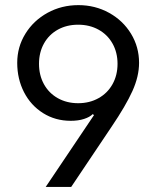

<svg xmlns="http://www.w3.org/2000/svg" viewBox="-20 -737 616 757"><path d="M528.3 -489.3Q528.3 -436 502.2 -378.2Q476.1 -320.3 419.9 -237.3L260.7 0H160.2L350.6 -283.2L345.7 -287.1Q334 -275.4 311.5 -268.1Q289.1 -260.7 258.8 -260.7Q198.2 -260.7 149.9 -291Q101.6 -321.3 74.7 -373.5Q47.9 -425.8 47.9 -489.3Q47.9 -551.8 80.1 -604Q112.3 -656.2 167.5 -686.5Q222.7 -716.8 289.1 -716.8Q355 -716.8 409.9 -686.5Q464.8 -656.2 496.6 -604Q528.3 -551.8 528.3 -489.3ZM133.8 -485.4Q133.8 -440.4 153.3 -405Q172.9 -369.6 208 -349.9Q243.2 -330.1 288.1 -330.1Q333 -330.1 368.4 -349.9Q403.8 -369.6 423.6 -405Q443.4 -440.4 443.4 -485.4Q443.4 -530.3 423.6 -565.4Q403.8 -600.6 368.4 -620.1Q333 -639.6 288.1 -639.6Q243.2 -639.6 208 -620.1Q172.9 -600.6 153.3 -565.4Q133.8 -530.3 133.8 -485.4Z"/></svg>

Font: Pretendard GOV
Style: Regular
Weight: 400
Designer: Base glyphs from Inter by Rasmus Andersson; Hangeul glyphs from Noto Sans CJK(Source Han Sans) by Jang Soo-young and Kan
Foundry: Kil Hyung-jin
Version: Version 1.309